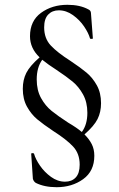

<svg xmlns="http://www.w3.org/2000/svg" viewBox="-20 -592 496 800"><path d="M373 57Q373 121 326.5 154.5Q280 188 216 188Q165 188 129 170Q120 164 117 153L110 49Q110 46 115.5 46Q121 46 122 49Q128 71 146.5 98Q165 125 192.5 145Q220 165 251 165Q279 165 295.5 147.5Q312 130 312 94Q312 48 284.5 18.5Q257 -11 202 -46Q160 -74 135 -95Q110 -116 92.5 -147.5Q75 -179 75 -222Q75 -259 89.5 -288Q104 -317 145 -353Q105 -391 105 -441Q105 -505 151 -538.5Q197 -572 261 -572Q313 -572 348 -553Q359 -548 359 -537L367 -432Q367 -430 361 -430Q355 -430 355 -432Q349 -454 330.5 -481.5Q312 -509 284 -529Q256 -549 225 -549Q198 -549 181 -531.5Q164 -514 164 -478Q164 -432 191.5 -402.5Q219 -373 274 -338Q316 -310 341 -289Q366 -268 383.5 -236.5Q401 -205 401 -162Q401 -125 386.5 -96Q372 -67 332 -32Q352 -12 362.5 9Q373 30 373 57ZM264 -81Q300 -60 321 -42Q344 -73 344 -122Q344 -166 326 -198.5Q308 -231 282.5 -252Q257 -273 215 -301Q182 -322 156 -343Q133 -311 133 -261Q133 -216 151 -183.5Q169 -151 195 -130Q221 -109 264 -81Z"/></svg>

Font: Cormorant Upright Medium
Style: Regular
Weight: 500
Designer: Christian Thalmann (Catharsis Fonts)
Foundry: Catharsis Fonts
Version: Version 3.302